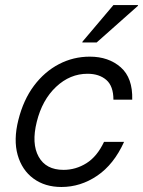

<svg xmlns="http://www.w3.org/2000/svg" viewBox="-20 -736 571 766"><path d="M225 10Q159.2 10 113.3 -23.8Q67.5 -57.5 50.4 -117.9Q33.3 -178.3 53.3 -257.5Q73.3 -337.5 115.4 -393.8Q157.5 -450 215 -480Q272.5 -510 338.3 -510Q413.3 -510 461.7 -467.5Q510 -425 507.5 -338.3H432.5Q432.5 -392.5 404.2 -417.1Q375.8 -441.7 329.2 -441.7Q259.2 -441.7 203.8 -389.6Q148.3 -337.5 126.7 -250Q105 -163.3 134.2 -110.8Q163.3 -58.3 233.3 -58.3Q282.5 -58.3 325 -85Q367.5 -111.7 395 -170H475Q434.2 -80 367.9 -35Q301.7 10 225 10ZM308.3 -566.7 309.2 -570 432.5 -715.8H530.8L530 -712.5L365.8 -566.7Z"/></svg>

Font: Funnel Sans Light
Style: Italic
Weight: 300
Italic angle: -14.036°
Designer: NORD ID, Kristian Moeller
Foundry: Dicotype
Version: Version 1.000